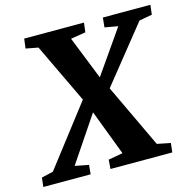

<svg xmlns="http://www.w3.org/2000/svg" viewBox="-140 -852 970 962"><g transform="rotate(-15 345.0 -371.5)"><path d="M-32 0 -26.5 -47.5 34 -61.5 273 -372 382 -455 539.5 -681 471 -693 476 -743H722.5L716.5 -693L649.5 -681L415 -388.5L305.5 -297L147 -61.5L218 -47.5L213.5 0ZM316.5 0 320 -47.5 395 -61 305.5 -296.5 273.5 -370.5 125.5 -681 61.5 -693 68 -743H378L372 -694L294.5 -681.5L384.5 -455.5L417.5 -390.5L573 -61.5L642.5 -47.5L637 0Z"/></g></svg>

Font: Merriweather 24pt ExtraBold
Style: Italic
Weight: 800
Italic angle: -7.8°
Version: Version 2.101